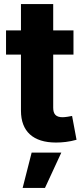

<svg xmlns="http://www.w3.org/2000/svg" viewBox="-20 -696 415 948"><path d="M83.5 -675.8V-545.9H9.8V-426.3H83.5V-149.4C83.5 -47.4 143.6 7.8 256.3 7.8C287.1 7.8 321.8 4.4 357.9 -5.9L335.9 -123.5C326.2 -121.1 300.8 -117.2 289.1 -117.2C256.3 -117.2 242.7 -132.3 242.7 -164.1V-426.3H342.8V-545.9H242.7V-675.8ZM91.8 231.9H202.1L282.7 57.6H136.2Z"/></svg>

Font: Raveo
Style: Bold
Weight: 700
Designer: Jakub Foglar, Rasmus Andersson (Inter)
Foundry: Jakubfoglar.com
Version: Version 1.100;Glyphs 3.2.3 (3260)